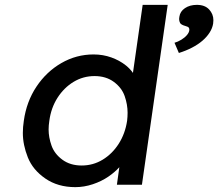

<svg xmlns="http://www.w3.org/2000/svg" viewBox="-20 -760 898 790"><path d="M290 10Q218 10 166.5 -25.5Q115 -61 94.5 -112.5Q74 -164 74 -213Q74 -237 78 -263Q89 -342 130 -403.5Q171 -465 232.5 -500.5Q294 -536 365 -536Q404 -536 438.5 -523.5Q473 -511 499 -490Q516 -476 527 -460L567 -740H670L564 0H461L471 -72Q453 -52 427 -34Q398 -14 362 -2Q326 10 290 10ZM316 -79Q363 -79 402.5 -103Q442 -127 468.5 -168.5Q495 -210 503 -263Q505 -280 505 -296Q505 -330 493 -364.5Q481 -399 448.5 -423Q416 -447 369 -447Q322 -447 282.5 -423Q243 -399 216.5 -357.5Q190 -316 183 -263Q180 -244 180 -227Q180 -195 192 -161Q204 -127 236.5 -103Q269 -79 316 -79ZM716 -542 698 -584Q712 -588 726 -596.5Q740 -605 749 -615.5Q758 -626 759 -636Q759 -638 759 -639Q759 -643 756.5 -646.5Q754 -650 743 -653Q725 -658 721 -665.5Q717 -673 717 -682Q717 -686 718 -691Q721 -713 741 -726.5Q761 -740 790 -740Q823 -740 840.5 -721Q858 -702 858 -677Q858 -670 857 -663Q854 -644 842.5 -626Q831 -608 813 -592.5Q795 -577 770 -564Q745 -551 716 -542Z"/></svg>

Font: Lexend
Style: Italic
Weight: 400
Italic angle: -8.13011°
Designer: Bonnie Shaver-Troup, Thomas Jockin
Foundry: Lexend
Version: Version 1.007